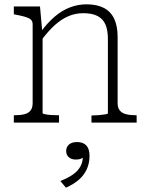

<svg xmlns="http://www.w3.org/2000/svg" viewBox="-20 -567 685 888"><path d="M44 0V-34H47Q73 -34 92 -38.5Q111 -43 121 -55.5Q131 -68 131 -90V-454Q131 -469 122.5 -476.5Q114 -484 97 -489Q80 -494 54 -499L44 -501V-537H165L176 -415L177 -411V-44Q177 -41 189 -38.5Q201 -36 218 -35Q235 -34 249 -34H253V0ZM612 0H403V-33H406Q420 -33 437 -34.5Q454 -36 466.5 -38Q479 -40 479 -43V-386Q479 -427 468 -453Q457 -479 432 -492.5Q407 -506 365 -506Q328 -506 295 -491.5Q262 -477 232 -449.5Q202 -422 173 -383L169 -420Q200 -462 233.5 -490.5Q267 -519 304 -533Q341 -547 380 -547Q428 -547 460 -530.5Q492 -514 508 -480.5Q524 -447 524 -396V-89Q524 -68 534.5 -55.5Q545 -43 564 -38.5Q583 -34 609 -34H612ZM285 301 259 270Q295 256 317.5 240Q340 224 351.5 203.5Q363 183 363 158L373 152Q367 161 356.5 166Q346 171 331 171Q310 171 298 160Q286 149 286 131Q286 113 299 101.5Q312 90 336 90Q365 90 379.5 106Q394 122 394 154Q394 188 381.5 215.5Q369 243 345 264Q321 285 285 301Z"/></svg>

Font: Roboto Serif Thin
Style: Regular
Weight: 250
Designer: Greg Gazdowicz
Foundry: Commercial Type
Version: Version 1.004